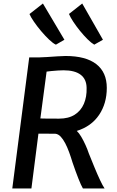

<svg xmlns="http://www.w3.org/2000/svg" viewBox="-20 -1074 666 1094"><path d="M50 0 146.5 -747H204Q217.5 -747 247.2 -749Q277 -751 307.5 -753Q338 -755 353.5 -755Q469 -755 528.8 -708.5Q588.5 -662 588.5 -573Q588.5 -484.5 544.5 -419.2Q500.5 -354 417.5 -328Q430 -316.5 442.8 -295Q455.5 -273.5 467 -248.2Q478.5 -223 486 -200Q502 -160 518.5 -120Q535 -80 550 -48Q565 -16 576 0H452.5Q447 -9 440.5 -23.5Q434 -38 426.5 -57Q419 -76 410.5 -99.2Q402 -122.5 393 -149Q384.5 -177.5 374.2 -205.8Q364 -234 351.8 -257.5Q339.5 -281 325.5 -295.8Q311.5 -310.5 295 -312L199 -312.5L159 0ZM317 -398Q370.5 -398 405.8 -420.5Q441 -443 458 -482.5Q475 -522 473.5 -573Q473 -622.5 439.8 -648Q406.5 -673.5 341.5 -673.5Q328.5 -673.5 309.2 -672.2Q290 -671 272.5 -669.2Q255 -667.5 245.5 -666L210 -399Q223 -398.5 249.5 -398.2Q276 -398 317 -398ZM298.5 -819.5Q282 -827 259.5 -848.5Q237 -870 214 -897.2Q191 -924.5 173 -950.8Q155 -977 148 -994L224.5 -1054L347 -847.5ZM517 -819.5Q500.5 -829 479 -850.2Q457.5 -871.5 436 -898Q414.5 -924.5 397.5 -950.2Q380.5 -976 373 -994.5L448.5 -1054L566.5 -847.5Z"/></svg>

Font: Koeln Type Sans
Style: Italic
Weight: 400
Italic angle: -7.5°
Designer: Eben Sorkin
Foundry: Eben Sorkin
Version: Version 2.001